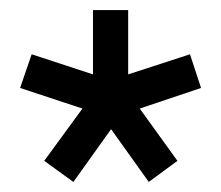

<svg xmlns="http://www.w3.org/2000/svg" viewBox="-20 -728 440 382"><path d="M68 -408 144 -512 20 -553 43 -620 165 -580V-708H235V-580L358 -620L380 -553L258 -512L333 -408L276 -366L201 -471L126 -366Z"/></svg>

Font: Haskoy Medium
Style: Regular
Weight: 500
Designer: Ertekin Erdin
Foundry: Ertekin Erdin
Version: Version 1.500; ttfautohint (v1.8.3)